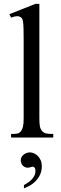

<svg xmlns="http://www.w3.org/2000/svg" viewBox="-20 -715 318 998"><path d="M37.6 0V-18.6Q60.1 -18.6 70.8 -21Q81.5 -23.4 89.4 -33.7Q92.3 -37.6 94.7 -42.7Q97.2 -47.9 99.1 -55.7Q101.1 -63.5 102.1 -74.5Q103 -85.4 103 -101.1V-506.8Q103 -544.9 102.3 -566.9Q101.6 -588.9 99.9 -600.6Q98.1 -612.3 95.7 -616.7Q93.3 -621.1 89.4 -624.5Q85 -627.4 80.1 -629.2Q75.2 -630.9 69.3 -630.9Q63.5 -630.9 55.7 -629.2Q47.9 -627.4 37.6 -623.5L28.8 -641.1L163.6 -694.8H184.6V-101.1Q184.6 -86.4 185.3 -75.9Q186 -65.4 187.5 -57.9Q189 -50.3 191.4 -45.2Q193.8 -40 197.3 -35.6Q200.7 -31.2 205.1 -28.1Q209.5 -24.9 216.1 -22.7Q222.7 -20.5 232.7 -19.5Q242.7 -18.6 256.8 -18.6V0ZM197.3 147.9Q197.3 176.3 186.5 196.5Q175.8 216.8 161.1 230.5Q146.5 244.1 130.6 252.2Q114.7 260.3 104.5 263.7V247.1Q113.8 241.7 124.3 234.9Q134.8 228 143.6 219.2Q152.3 210.4 158.2 199.2Q164.1 188 164.1 173.3Q164.1 159.7 158.7 155.5Q153.3 151.4 150.4 151.4Q146 151.4 138.2 154.1Q130.4 156.7 123.5 156.7Q117.2 156.7 110.8 154.1Q104.5 151.4 99.4 146.5Q94.2 141.6 91.1 134.5Q87.9 127.4 87.9 118.7Q87.9 108.4 92.5 100.6Q97.2 92.8 104.2 87.6Q111.3 82.5 119.4 79.8Q127.4 77.1 134.8 77.1Q145.5 77.1 156.7 82Q168 86.9 177 96.2Q186 105.5 191.7 118.4Q197.3 131.3 197.3 147.9Z"/></svg>

Font: Doulos SIL Eur
Style: Regular
Weight: 400
Designer: Walt Agee, Victor Gaultney, Peter Martin, Debbi Hosken, Becca Hirsbrunner
Foundry: SIL International
Version: Version 5.000